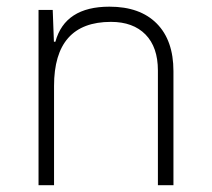

<svg xmlns="http://www.w3.org/2000/svg" viewBox="-20 -547 626 567"><path d="M446.3 0V-338.9Q446.3 -407.7 409.7 -445.1Q373 -482.4 307.6 -482.4Q139.6 -482.4 139.6 -293V0H93.8V-517.6H135.7L139.2 -423.8H143.6Q171.9 -527.3 303.2 -527.3Q393.6 -527.3 442.9 -477.5Q492.2 -427.7 492.2 -336.9V0Z"/></svg>

Font: Cascadia Mono ExtraLight
Style: Regular
Weight: 200
Monospace: yes
Designer: Aaron Bell
Foundry: Saja Typeworks
Version: Version 2404.023; ttfautohint (v1.8.4)